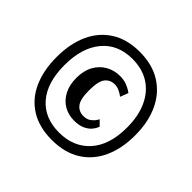

<svg xmlns="http://www.w3.org/2000/svg" viewBox="-164 -853 1057 1057"><g transform="rotate(45 364.5 -324.0)"><path d="M363 19Q264 19 196 -23.5Q128 -66 93.5 -143Q59 -220 59 -323Q59 -427 94 -504Q129 -581 197 -624Q265 -667 363 -667Q461 -667 529.5 -624Q598 -581 634 -504Q670 -427 670 -323Q670 -220 634.5 -143Q599 -66 530.5 -23.5Q462 19 363 19ZM362 -38Q475 -38 541.5 -112Q608 -186 608 -322Q608 -412 578 -477Q548 -542 493 -576.5Q438 -611 362 -611Q249 -611 185 -534Q121 -457 121 -322Q121 -186 185 -112Q249 -38 362 -38ZM373 -143Q330 -143 294.5 -163.5Q259 -184 238 -223.5Q217 -263 217 -319Q217 -375 239 -414.5Q261 -454 298 -475Q335 -496 380 -496Q410 -496 432 -487.5Q454 -479 466.5 -470.5Q479 -462 479 -462L461 -415Q461 -415 451 -422Q441 -429 425.5 -436Q410 -443 392 -443Q357 -443 336 -417Q315 -391 315 -319Q315 -250 336 -223.5Q357 -197 393 -197Q420 -197 437 -210Q454 -223 461.5 -235.5Q469 -248 469 -248L498 -219Q498 -219 493 -207.5Q488 -196 475 -181Q462 -166 437.5 -154.5Q413 -143 373 -143Z"/></g></svg>

Font: Arsenal SC
Style: Bold
Weight: 700
Designer: Andrij Shevchenko
Foundry: Stairsfor
Version: Version 2.001; ttfautohint (v1.8.4.7-5d5b)